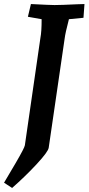

<svg xmlns="http://www.w3.org/2000/svg" viewBox="-55 -730 438 950"><path d="M68 -11 145 -543Q151 -573 151 -635L83 -647L98 -710Q193 -705 215 -705Q247 -705 329 -709L363 -710L358 -642L286 -635Q268 -566 265 -540L186 1Q183 21 127.5 81Q72 141 5 200L-35 174Q-19 148 23.5 75Q66 2 68 -11Z"/></svg>

Font: Andada Pro
Style: Bold Italic
Weight: 700
Italic angle: -7°
Designer: Carolina Giovagnoli
Foundry: Huerta Tipografica
Version: Version 3.005; ttfautohint (v1.8.4)